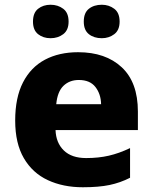

<svg xmlns="http://www.w3.org/2000/svg" viewBox="-20 -779 643 809"><path d="M309 -559Q425 -559 493 -495.5Q561 -432 561 -309V-231H214Q216 -177 249 -145Q282 -113 343 -113Q395 -113 438.5 -123Q482 -133 528 -155V-30Q487 -9 441.5 0.5Q396 10 329 10Q246 10 181.5 -20Q117 -50 80.5 -112.5Q44 -175 44 -271Q44 -368 77 -432Q110 -496 169.5 -527.5Q229 -559 309 -559ZM312 -442Q273 -442 247.5 -417.5Q222 -393 217 -340H406Q405 -383 382 -412.5Q359 -442 312 -442ZM119 -688Q119 -725 140.5 -742Q162 -759 193 -759Q224 -759 246.5 -742Q269 -725 269 -688Q269 -652 246.5 -635Q224 -618 193 -618Q162 -618 140.5 -635Q119 -652 119 -688ZM333 -688Q333 -725 354.5 -742Q376 -759 409 -759Q439 -759 461.5 -742Q484 -725 484 -688Q484 -652 461.5 -635Q439 -618 409 -618Q376 -618 354.5 -635Q333 -652 333 -688Z"/></svg>

Font: Noto Sans Gurmukhi UI ExtraBold
Style: Regular
Weight: 800
Designer: Jelle Bosma - Monotype Design Team
Foundry: Monotype Imaging Inc.
Version: Version 2.004; ttfautohint (v1.8.4.7-5d5b)